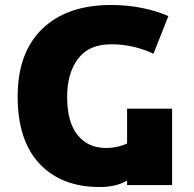

<svg xmlns="http://www.w3.org/2000/svg" viewBox="-20 -744 780 772"><path d="M381 8Q227 8 139 -85.5Q51 -179 51 -356Q51 -533 150.5 -628.5Q250 -724 427 -724Q493 -724 553.5 -711.5Q614 -699 657 -679L597 -528Q562 -545 518 -555.5Q474 -566 427 -566Q338 -566 294 -508Q250 -450 250 -354Q250 -253 292 -201Q334 -149 406 -149Q429 -149 452 -154Q475 -159 491 -167V-307H672V0H491V-18Q447 8 381 8Z"/></svg>

Font: Noto Sans Georgian Black
Style: Regular
Weight: 900
Designer: Monotype Design Team, Akaki Razmadze
Foundry: Google LLC
Version: Version 2.005; ttfautohint (v1.8.4.7-5d5b)